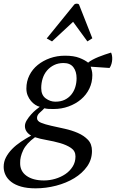

<svg xmlns="http://www.w3.org/2000/svg" viewBox="-75 -816 633 1048"><path d="M280 -512Q328 -512 358.5 -500Q389 -488 406 -474Q415 -482 430 -490Q445 -498 462 -505Q479 -512 497 -518Q515 -524 531 -529Q534 -524 536 -514Q538 -504 537.5 -492Q537 -480 533.5 -467.5Q530 -455 523 -445L420 -452Q423 -443 426 -431.5Q429 -420 429 -406Q429 -366 412.5 -332Q396 -298 367 -273.5Q338 -249 299.5 -235Q261 -221 218 -221Q201 -221 190.5 -221.5Q180 -222 167 -225Q158 -215 142.5 -201.5Q127 -188 127 -172Q127 -155 149 -146Q171 -137 204.5 -129.5Q238 -122 277 -113.5Q316 -105 349.5 -90.5Q383 -76 405 -53Q427 -30 427 8Q427 55 400.5 92.5Q374 130 330.5 156.5Q287 183 231.5 197.5Q176 212 119 212Q73 212 40 202.5Q7 193 -14 176.5Q-35 160 -45 139Q-55 118 -55 95Q-55 67 -42.5 43Q-30 19 -9 -2.5Q12 -24 39 -42Q66 -60 95 -76Q80 -84 70.5 -97.5Q61 -111 61 -128Q61 -143 71 -159.5Q81 -176 94.5 -191Q108 -206 121.5 -217Q135 -228 142 -233Q130 -236 117.5 -244Q105 -252 94 -265Q83 -278 76 -295Q69 -312 69 -333Q69 -372 85.5 -405Q102 -438 131 -461.5Q160 -485 198 -498.5Q236 -512 280 -512ZM165 169Q196 169 226.5 160Q257 151 281.5 134.5Q306 118 321.5 93.5Q337 69 337 38Q337 8 312.5 -8.5Q288 -25 253 -35Q218 -45 180.5 -51.5Q143 -58 116 -67Q69 -33 51.5 4Q34 41 35 73Q34 118 69.5 143.5Q105 169 165 169ZM272 -472Q243 -472 220.5 -461Q198 -450 182 -431.5Q166 -413 158 -388Q150 -363 150 -335Q150 -297 174.5 -279Q199 -261 227 -261Q257 -261 278.5 -271.5Q300 -282 314.5 -300Q329 -318 336 -341Q343 -364 343 -389Q343 -426 325.5 -449Q308 -472 272 -472ZM209 -590 180 -606 331 -792Q336 -796 344 -796Q352 -796 356 -792L429 -607L402 -590L324 -697Z"/></svg>

Font: PTSerifItalic
Style: Italic
Weight: 400
Italic angle: -12°
Designer: A.Korolkova, O.Umpeleva, V.Yefimov
Foundry: ParaType Ltd
Version: Version 1.000W OFL